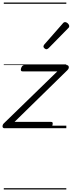

<svg xmlns="http://www.w3.org/2000/svg" viewBox="-30 -1015 568 1520"><path d="M8 0Q-10 0 -10 -14Q-10 -28 0 -38L424 -450H148Q139 -450 136 -456Q133 -462 137 -475Q141 -487 147.5 -493.5Q154 -500 163 -500H497Q507 -500 511.5 -493.5Q516 -487 514.5 -478Q513 -469 504 -460L85 -50H375Q384 -50 386.5 -44Q389 -38 385 -23Q382 -12 375.5 -6Q369 0 359 0ZM337 -625Q331 -625 322.5 -632Q314 -639 314 -646Q314 -650 315.5 -654Q317 -658 321 -663L465 -827Q470 -834 475 -837Q480 -840 485 -840Q492 -840 500 -835Q508 -830 513 -822.5Q518 -815 518 -808Q518 -803 516.5 -799.5Q515 -796 510 -792L355 -634Q345 -625 337 -625ZM0 475H495V485H0ZM0 -20H495V0H0ZM0 -505H495V-500H0ZM0 -995H495V-985H0Z"/></svg>

Font: Playwrite CZ Guides
Style: Regular
Weight: 400
Designer: Veronika Burian, José Scaglione
Foundry: TypeTogether
Version: Version 1.003